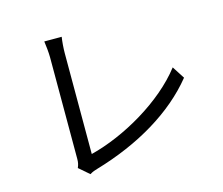

<svg xmlns="http://www.w3.org/2000/svg" viewBox="-106 -885 1212 1044"><g transform="rotate(-15 500.0 -363.0)"><path d="M280 18C295 8 311 3 322 0C571 -73 777 -196 907 -357L862 -427C738 -266 506 -134 315 -86V-653C315 -682 318 -719 322 -744H224C227 -724 232 -680 232 -653V-81C232 -61 229 -48 222 -32Z"/></g></svg>

Font: Source Han Sans KR Regular
Style: Regular
Weight: 400
Designer: Ryoko NISHIZUKA (kana & ideographs); Paul D. Hunt (Latin, Greek & Cyrillic); Wenlong ZHANG (bopomofo); Sandoll Communica
Foundry: Adobe Systems Incorporated
Version: Version 1.004;PS 1.004;hotconv 1.0.82;makeotf.lib2.5.63406